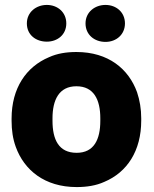

<svg xmlns="http://www.w3.org/2000/svg" viewBox="-20 -749 626 779"><path d="M27 -259C27 -221 32 -186 44 -153C78 -59 161 10 291 10C332 10 370 4 403 -11C496 -50 553 -137 553 -260V-269C553 -307 547 -342 536 -375C502 -469 420 -538 290 -538C249 -538 212 -532 179 -517C86 -478 27 -391 27 -268ZM89 -654C89 -607 126 -580 170 -580C213 -580 249 -608 249 -654C249 -699 214 -729 170 -729C127 -729 89 -700 89 -654ZM193 -259V-269C193 -343 219 -399 290 -399C361 -399 387 -344 387 -269V-259C387 -184 362 -129 291 -129C218 -129 193 -183 193 -259ZM327 -654C327 -608 363 -579 408 -579C452 -579 487 -609 487 -654C487 -699 452 -729 408 -729C365 -729 327 -700 327 -654Z"/></svg>

Font: Asimov Pro
Style: Ult
Weight: 900
Designer: Google
Version: Version 2.000980; 2014